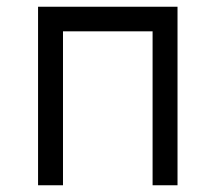

<svg xmlns="http://www.w3.org/2000/svg" viewBox="-20 -550 640 570"><path d="M93 0H167V-457H433V0H507V-530H93Z"/></svg>

Font: Fliege Mono Light
Style: Regular
Weight: 300
Version: Version 0.020;Glyphs 3.3 (3306)